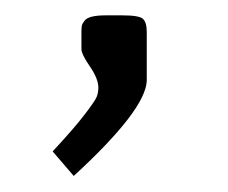

<svg xmlns="http://www.w3.org/2000/svg" viewBox="-20 -103 290 244"><path d="M166.5 -62.5V0Q164.6 37.1 73.7 120.6L46.9 89.4Q74.2 60.1 87.6 42.5Q101.1 24.9 103 19.8Q105 14.6 105 8.3Q105 -2.9 94.2 -18.6Q83.5 -34.2 83.5 -40.5V-62.5Q83.5 -67.9 84 -70.3Q84.5 -72.8 87.2 -76.4Q89.8 -80.1 96.7 -81.8Q103.5 -83.5 114.7 -83.5H135.3Q156.7 -83.5 161.6 -79.1Q166.5 -74.7 166.5 -62.5Z"/></svg>

Font: Resagnicto
Style: Regular
Weight: 500
Version: Version 0.9991